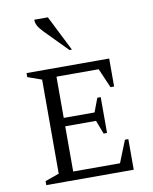

<svg xmlns="http://www.w3.org/2000/svg" viewBox="-89 -879 751 945"><g transform="rotate(-10 286.0 -406.0)"><path d="M65 0V-20L135 -45V-515L65 -540V-560H478V-420H460L418 -517H207V-311H361L387 -380H404V-201H387L361 -269H207V-43H441L485 -153H502V0ZM293 -635 181 -749Q162 -769 155 -783Q148 -797 148 -812H216L305 -635Z"/></g></svg>

Font: Spectral SC Light
Style: Regular
Weight: 300
Designer: Jean-Baptiste Levee
Foundry: Production Type
Version: Version 2.001